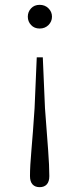

<svg xmlns="http://www.w3.org/2000/svg" viewBox="-20 -542 329 794"><path d="M144 -522Q166 -522 180.5 -507.5Q195 -493 195 -473Q195 -453 180.5 -438.5Q166 -424 144 -424Q122 -424 108.5 -438.5Q95 -453 95 -473Q95 -493 108.5 -507.5Q122 -522 144 -522ZM144 232Q125 232 114.5 220.5Q104 209 104 186Q104 145 110 78Q116 11 123 -95L132 -305H157L166 -95Q174 11 179 78Q184 145 184 186Q184 209 173.5 220.5Q163 232 144 232Z"/></svg>

Font: Noto Serif JP ExtraLight
Style: Regular
Weight: 200
Designer: Ryoko NISHIZUKA  (kana & ideographs); Frank Grießhammer (Latin, Greek & Cyrillic); Wenlong ZHANG  (bopomofo); Sandoll Co
Foundry: Adobe
Version: Version 2.002-H1;hotconv 1.1.0;makeotfexe 2.6.0